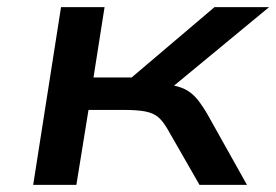

<svg xmlns="http://www.w3.org/2000/svg" viewBox="-20 -518 774 538"><path d="M73 0 151 -498H273L242 -301H349L581 -498H734L435 -251L430 -284Q468 -280 489 -272Q510 -264 525.5 -248Q541 -232 560 -200L672 0H539L449 -157Q436 -179 423 -190Q410 -201 388 -205.5Q366 -210 327 -210H228L194 0Z"/></svg>

Font: Nunito Sans 7pt Expanded SemiBold
Style: Italic
Weight: 600
Width: 7
Italic angle: -9°
Designer: Vernon Adams
Foundry: Vernon Adams
Version: Version 3.101;gftools[0.9.27]